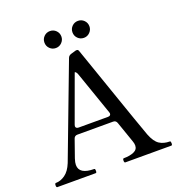

<svg xmlns="http://www.w3.org/2000/svg" viewBox="-158 -1041 1090 1171"><g transform="rotate(-20 387.0 -455.0)"><path d="M760 -13Q760 0 754 0H455Q448 0 448 -13Q448 -20 449.5 -23.5Q451 -27 455 -27Q494 -27 520.5 -38.5Q547 -50 547 -77Q547 -90 541 -106L494 -241Q488 -259 470 -259H238Q220 -259 214 -242Q185 -161 174 -128Q166 -104 166 -88Q166 -27 263 -27Q267 -27 268 -22.5Q269 -18 269 -13Q269 0 263 0H14Q7 0 7 -13Q7 -27 14 -27Q45 -27 74.5 -48Q104 -69 123 -116Q139 -156 350 -716Q355 -730 371 -735L395 -742Q403 -745 409 -745Q415 -745 417 -743Q420 -741 422 -736L462 -621Q496 -524 547.5 -374.5Q599 -225 639 -114Q659 -63 686.5 -45Q714 -27 754 -27Q758 -27 759 -22.5Q760 -18 760 -13ZM241 -312Q241 -305 246 -301Q251 -297 260 -297H450Q469 -297 469 -313L467 -321L371 -597Q367 -611 360.5 -618Q354 -625 352 -620Q321 -537 243 -321Q241 -315 241 -312ZM296 -910Q273 -910 257 -894Q241 -878 241 -855Q241 -832 257 -816Q273 -800 296 -800Q319 -800 335 -816.5Q351 -833 351 -855Q351 -878 335 -894Q319 -910 296 -910ZM478 -910Q455 -910 439 -894Q423 -878 423 -855Q423 -832 439 -816Q455 -800 478 -800Q501 -800 517 -816.5Q533 -833 533 -855Q533 -878 517 -894Q501 -910 478 -910Z"/></g></svg>

Font: Shippori Mincho B1 Medium
Style: Regular
Weight: 500
Designer: FONTDASU
Foundry: FONTDASU / Google Inc. / but / Adobe
Version: Version 3.110; ttfautohint (v1.8.3)